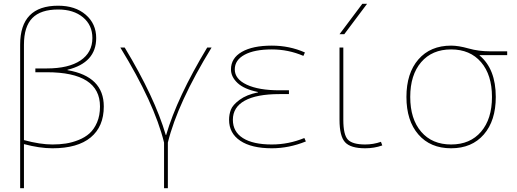

<svg xmlns="http://www.w3.org/2000/svg" viewBox="-20 -770 2719 1010"><path d="M286 -720Q194 -720 150 -675Q106 -630 106 -535V-33Q191 -10 256 -10Q293 -10 326 -15Q359 -20 393 -33.5Q427 -47 451 -68.5Q475 -90 490.5 -126Q506 -162 506 -210Q506 -390 226 -390H166V-410H226Q341 -410 403.5 -452Q466 -494 466 -570Q466 -638 416.5 -679Q367 -720 286 -720ZM106 -12V220H86V-535Q86 -740 286 -740Q376 -740 431 -692.5Q486 -645 486 -570Q486 -440 335 -403V-401Q526 -368 526 -210Q526 -104 457 -47Q388 10 256 10Q188 10 106 -12Z M854 -60Q912 -258 1070 -520H1093Q914 -228 863 -20V220H843V-20Q792 -228 613 -520H636Q794 -258 852 -60Z M1337 -284V-286Q1264 -301 1229.5 -333.5Q1195 -366 1195 -405Q1195 -464 1252 -497Q1309 -530 1410 -530Q1503 -530 1584 -494L1576 -476Q1497 -510 1410 -510Q1318 -510 1266.5 -482Q1215 -454 1215 -405Q1215 -354 1278 -324.5Q1341 -295 1450 -295H1500V-275H1450Q1330 -275 1267.5 -240.5Q1205 -206 1205 -140Q1205 -77 1258 -43.5Q1311 -10 1410 -10Q1498 -10 1581 -44L1589 -26Q1500 10 1410 10Q1303 10 1244 -29.5Q1185 -69 1185 -140Q1185 -168 1194.5 -193Q1204 -218 1240.5 -245Q1277 -272 1337 -284Z M1786 -520V-140Q1786 -60 1810.5 -35Q1835 -10 1901 -10Q1944 -10 1984 -24L1991 -5Q1949 10 1901 10Q1824 10 1795 -22Q1766 -54 1766 -140V-520ZM1791 -590H1766L1886 -750H1911Z M2503 -480V-478Q2588 -407 2588 -260Q2588 -135 2525 -62.5Q2462 10 2353 10Q2244 10 2181 -62.5Q2118 -135 2118 -260Q2118 -385 2181 -457.5Q2244 -530 2353 -530Q2392 -530 2445 -515Q2498 -500 2558 -500H2648V-480ZM2195.5 -77Q2253 -10 2353 -10Q2453 -10 2510.5 -77Q2568 -144 2568 -260Q2568 -376 2510.5 -443Q2453 -510 2353 -510Q2253 -510 2195.5 -443Q2138 -376 2138 -260Q2138 -144 2195.5 -77Z"/></svg>

Font: M PLUS 1p Thin
Style: Regular
Weight: 250
Version: Version 1.062